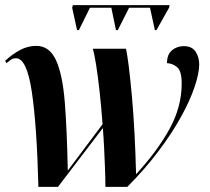

<svg xmlns="http://www.w3.org/2000/svg" viewBox="-21 -725 815 745"><path d="M278 -608 259 -695 262 -705H637L635 -695L586 -608H580L561 -695H480L436 -608H429L411 -695H328L285 -608ZM128 0Q122 -238 102.5 -368.5Q83 -499 41 -499Q29 -499 21 -493Q13 -487 4 -480L-1 -489Q27 -515 57 -531Q87 -547 120 -547Q171 -547 196.5 -491Q222 -435 230.5 -327Q239 -219 242 -63L377 -243Q372 -310 365.5 -369.5Q359 -429 352 -473Q345 -517 339 -536H468Q473 -513 479 -464.5Q485 -416 491 -349.5Q497 -283 501 -206Q505 -129 507 -49Q589 -138 636.5 -224Q684 -310 684 -401Q684 -449 666.5 -464Q649 -479 627 -480Q627 -514 646.5 -530Q666 -546 692 -546Q724 -546 738 -524.5Q752 -503 752 -475Q752 -441 734 -387.5Q716 -334 680.5 -270Q645 -206 592.5 -136.5Q540 -67 473 0H388Q388 -30 386.5 -70Q385 -110 383 -151.5Q381 -193 378 -228L204 0Z"/></svg>

Font: Noto Serif Display SemiCondensed
Style: Bold Italic
Weight: 700
Width: 4
Italic angle: -12°
Designer: Monotype Design Team
Foundry: Monotype Imaging Inc.
Version: Version 2.009